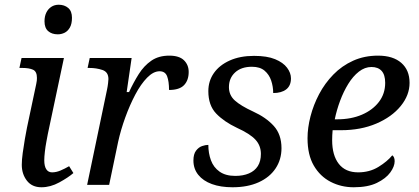

<svg xmlns="http://www.w3.org/2000/svg" viewBox="-20 -781 1769 811"><path d="M155 10Q115 10 93.5 -18Q72 -46 72 -85Q72 -106 76 -135Q80 -164 85 -193.5Q90 -223 94 -242L133 -426Q135 -434 135.5 -440.5Q136 -447 136 -452Q136 -479 119.5 -486.5Q103 -494 75 -494H62L71 -536H250L182 -215Q180 -204 176 -183Q172 -162 169.5 -140Q167 -118 167 -104Q167 -79 175.5 -66Q184 -53 200 -53Q217 -53 235 -60.5Q253 -68 272 -79L290 -50Q268 -31 230.5 -10.5Q193 10 155 10ZM224 -636Q199 -636 183.5 -649.5Q168 -663 168 -691Q168 -712 175.5 -727.5Q183 -743 196.5 -752Q210 -761 228 -761Q252 -761 268 -747.5Q284 -734 284 -706Q284 -680 275 -664.5Q266 -649 252.5 -642.5Q239 -636 224 -636Z M432 -402Q435 -416 436.5 -429.5Q438 -443 438 -447Q438 -477 412.5 -485.5Q387 -494 358 -494H350L359 -536H536L515 -392H525Q544 -433 566 -468Q588 -503 619 -524.5Q650 -546 695 -546Q737 -546 757 -526.5Q777 -507 777 -477Q777 -442 757.5 -421.5Q738 -401 694 -401Q694 -437 686 -458.5Q678 -480 654 -480Q628 -480 601.5 -453Q575 -426 551.5 -381.5Q528 -337 509 -284.5Q490 -232 479 -182L441 0H348Z M962 10Q912 10 875 -3.5Q838 -17 817.5 -42.5Q797 -68 797 -103Q797 -130 808 -144.5Q819 -159 833.5 -164Q848 -169 860 -169Q860 -134 871 -104Q882 -74 907.5 -56Q933 -38 974 -38Q1007 -38 1031.5 -48.5Q1056 -59 1069 -79.5Q1082 -100 1082 -131Q1082 -166 1059 -191Q1036 -216 981 -241Q926 -267 893 -301.5Q860 -336 860 -396Q860 -439 883.5 -472.5Q907 -506 950.5 -525.5Q994 -545 1053 -545Q1108 -545 1142 -531Q1176 -517 1192.5 -495Q1209 -473 1209 -450Q1209 -419 1189 -403.5Q1169 -388 1134 -388Q1134 -415 1125.5 -440.5Q1117 -466 1097.5 -482.5Q1078 -499 1044 -499Q999 -499 973 -475Q947 -451 947 -413Q947 -379 972 -356.5Q997 -334 1049 -310Q1104 -285 1136.5 -249Q1169 -213 1169 -155Q1169 -107 1144 -69.5Q1119 -32 1072.5 -11Q1026 10 962 10Z M1474 10Q1421 10 1376.5 -13Q1332 -36 1305.5 -81.5Q1279 -127 1279 -197Q1279 -241 1291.5 -289.5Q1304 -338 1328 -383.5Q1352 -429 1388 -466Q1424 -503 1471.5 -524.5Q1519 -546 1577 -546Q1640 -546 1675 -515.5Q1710 -485 1710 -431Q1710 -379 1672.5 -333Q1635 -287 1569.5 -259Q1504 -231 1420 -231H1385Q1384 -220 1383.5 -209.5Q1383 -199 1383 -189Q1383 -125 1411 -89Q1439 -53 1493 -53Q1541 -53 1578.5 -76Q1616 -99 1637 -125Q1647 -118 1647 -100Q1647 -78 1628.5 -52.5Q1610 -27 1572 -8.5Q1534 10 1474 10ZM1404 -277Q1463 -277 1508.5 -296.5Q1554 -316 1580.5 -350.5Q1607 -385 1607 -431Q1607 -465 1592 -481.5Q1577 -498 1549 -498Q1521 -498 1496 -478.5Q1471 -459 1451 -426.5Q1431 -394 1416.5 -355Q1402 -316 1394 -277Z"/></svg>

Font: Noto Serif
Style: Italic
Weight: 400
Italic angle: -12°
Designer: Monotype Design Team
Foundry: Monotype Imaging Inc.
Version: Version 2.013